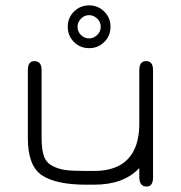

<svg xmlns="http://www.w3.org/2000/svg" viewBox="-20 -683 669 710"><path d="M328.1 -50.8Q411.1 -50.8 453.1 -95.2Q495.1 -139.6 495.1 -224.6V-423.8Q495.1 -457 520.5 -457Q545.9 -457 545.9 -423.8V-27.3Q545.9 6.8 522.5 6.8Q495.1 6.8 495.1 -28.3V-61.5Q437.5 0 328.1 0H299.8Q187.5 0 135.3 -34.7Q83 -69.3 83 -171.9V-423.8Q83 -457 107.4 -457Q133.8 -457 133.8 -423.8V-172.9Q133.8 -130.9 142.1 -106.4Q150.4 -82 173.3 -69.8Q196.3 -57.6 223.1 -54.2Q250 -50.8 299.8 -50.8ZM266.6 -584Q266.6 -566.4 279.3 -553.7Q292 -541 309.6 -541Q326.2 -541 339.4 -553.7Q352.5 -566.4 352.5 -584Q352.5 -601.6 339.4 -614.3Q326.2 -627 309.6 -627Q292 -627 279.3 -613.8Q266.6 -600.6 266.6 -584ZM253.4 -640.1Q276.4 -663.1 309.6 -663.1Q342.8 -663.1 365.7 -640.1Q388.7 -617.2 388.7 -584Q388.7 -550.8 365.7 -527.8Q342.8 -504.9 309.6 -504.9Q276.4 -504.9 253.4 -527.8Q230.5 -550.8 230.5 -584Q230.5 -617.2 253.4 -640.1Z"/></svg>

Font: Jura
Style: Book
Weight: 400
Version: Version 2.3